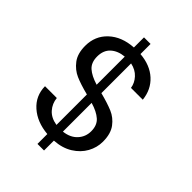

<svg xmlns="http://www.w3.org/2000/svg" viewBox="-247 -908 1115 1115"><g transform="rotate(45 311.0 -350.5)"><path d="M527 -191Q527 -143 503 -99.5Q479 -56 432.5 -27Q386 2 321 6V87H267V6Q176 -2 119 -52.5Q62 -103 61 -181H158Q162 -139 189.5 -108Q217 -77 267 -69V-319Q200 -336 159 -354Q118 -372 89 -410Q60 -448 60 -512Q60 -593 116.5 -646Q173 -699 267 -705V-788H321V-705Q406 -698 458 -650.5Q510 -603 518 -527H421Q416 -562 390 -590.5Q364 -619 321 -628V-384Q387 -367 428.5 -349.5Q470 -332 498.5 -294Q527 -256 527 -191ZM153 -517Q153 -468 182 -442Q211 -416 267 -399V-630Q215 -625 184 -596.5Q153 -568 153 -517ZM321 -68Q375 -74 405.5 -107Q436 -140 436 -186Q436 -235 406 -261.5Q376 -288 321 -304Z"/></g></svg>

Font: DVN-Poppins
Style: Regular
Weight: 400
Designer: Ninad Kale (Devanagari), Jonny Pinhorn (Latin)
Foundry: Indian Type Foundry
Version: 4.004